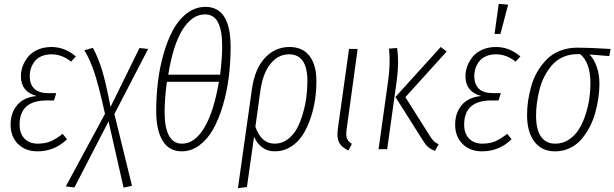

<svg xmlns="http://www.w3.org/2000/svg" viewBox="-20 -777 3200 1000"><path d="M174.8 11.2Q112.8 11.2 74 -27.1Q35.2 -65.4 35.2 -127.9Q35.2 -188.5 69.3 -229.5Q103.5 -270.5 170.9 -276.9Q88.9 -299.3 88.9 -379.9Q88.9 -407.2 98.6 -433.3Q108.4 -459.5 127 -481.9Q145.5 -504.4 177 -518.3Q208.5 -532.2 248 -532.2Q317.9 -532.2 375 -482.9L350.1 -456.1Q302.2 -494.1 248 -494.1Q218.8 -494.1 196 -484.1Q173.3 -474.1 160.4 -457.3Q147.5 -440.4 141.1 -420.9Q134.8 -401.4 134.8 -379.9Q134.8 -338.4 158.4 -315.2Q182.1 -292 231 -292H272.9L261.2 -253.9H224.1Q82 -253.9 82 -127.9Q82 -82 107.4 -55.4Q132.8 -28.8 176.8 -28.8Q215.8 -28.8 244.9 -41.5Q273.9 -54.2 306.2 -80.1L329.1 -51.8Q264.6 11.2 174.8 11.2Z M751.5 -522 575.7 -183.1 667.5 190.9 623.5 200.2 545.4 -145 367.7 199.2 322.8 193.8 526.9 -184.1Q495.1 -326.7 472.9 -395Q450.7 -463.4 419.4 -515.1L463.9 -527.8Q491.7 -476.1 511.5 -411.6Q531.2 -347.2 555.7 -220.2L706.5 -526.9Z M1050.3 -741.2Q1181.2 -741.2 1181.2 -532.2Q1181.2 -452.6 1171.4 -375.5Q1161.6 -298.3 1140.9 -228Q1120.1 -157.7 1090.6 -104.7Q1061 -51.8 1018.6 -20.3Q976.1 11.2 926.3 11.2Q860.8 11.2 827.1 -43.7Q793.5 -98.6 793.5 -199.2Q793.5 -275.4 802.5 -350.1Q811.5 -424.8 831.8 -496.1Q852.1 -567.4 881.3 -621.3Q910.6 -675.3 954.3 -708.3Q998 -741.2 1050.3 -741.2ZM1047.4 -702.1Q981 -702.1 931.2 -623Q881.3 -543.9 856.4 -388.2H1126.5Q1137.2 -476.1 1137.2 -534.2Q1137.2 -620.6 1115 -661.4Q1092.8 -702.1 1047.4 -702.1ZM1120.1 -351.1H849.1Q837.4 -260.7 837.4 -194.8Q837.4 -28.8 928.2 -28.8Q994.6 -28.8 1044.4 -112.5Q1094.2 -196.3 1120.1 -351.1Z M1487.8 -532.2Q1556.2 -532.2 1592 -485.6Q1627.9 -439 1627.9 -354Q1627.9 -307.6 1621.1 -259.5Q1614.3 -211.4 1597.7 -162.1Q1581.1 -112.8 1556.9 -74.7Q1532.7 -36.6 1494.9 -12.7Q1457 11.2 1411.1 11.2Q1373 11.2 1345.7 -9.3Q1318.4 -29.8 1303.2 -64.9L1266.1 196.8L1219.2 203.1L1292 -312Q1306.6 -417.5 1359.4 -474.9Q1412.1 -532.2 1487.8 -532.2ZM1411.1 -28.8Q1448.2 -28.8 1478.3 -51.3Q1508.3 -73.7 1526.9 -108.4Q1545.4 -143.1 1558.1 -187.5Q1570.8 -231.9 1575.9 -273.4Q1581.1 -314.9 1581.1 -354Q1581.1 -494.1 1485.8 -494.1Q1428.7 -494.1 1388.7 -444.6Q1348.6 -395 1335.9 -303.2L1310.1 -117.2Q1340.3 -28.8 1411.1 -28.8Z M1842.8 -522 1785.6 -106Q1780.8 -73.2 1786.6 -56.6Q1792.5 -40 1812.5 -27.8L1794.9 6.8Q1758.3 -9.8 1745.8 -35.4Q1733.4 -61 1739.7 -106.9L1797.9 -522Z M2245.6 8.8Q2223.6 0.5 2210.4 -10.7Q2197.3 -22 2183.6 -43.9L2039.6 -272L2275.4 -532.2L2306.6 -508.8L2091.3 -271L2219.7 -67.9Q2231.9 -49.3 2240.7 -40.8Q2249.5 -32.2 2264.6 -25.9ZM1951.7 0 2001.5 -356Q2014.2 -443.4 2006.3 -523.9L2048.3 -526.9Q2059.6 -447.8 2045.4 -350.1L1996.6 0Z M2577.6 -756.8 2626.5 -752.9 2586.4 -600.1H2555.7ZM2490.2 11.2Q2428.2 11.2 2389.4 -27.1Q2350.6 -65.4 2350.6 -127.9Q2350.6 -188.5 2384.8 -229.5Q2418.9 -270.5 2486.3 -276.9Q2404.3 -299.3 2404.3 -379.9Q2404.3 -407.2 2414.1 -433.3Q2423.8 -459.5 2442.4 -481.9Q2460.9 -504.4 2492.4 -518.3Q2523.9 -532.2 2563.5 -532.2Q2633.3 -532.2 2690.4 -482.9L2665.5 -456.1Q2617.7 -494.1 2563.5 -494.1Q2534.2 -494.1 2511.5 -484.1Q2488.8 -474.1 2475.8 -457.3Q2462.9 -440.4 2456.5 -420.9Q2450.2 -401.4 2450.2 -379.9Q2450.2 -338.4 2473.9 -315.2Q2497.6 -292 2546.4 -292H2588.4L2576.7 -253.9H2539.6Q2397.5 -253.9 2397.5 -127.9Q2397.5 -82 2422.9 -55.4Q2448.2 -28.8 2492.2 -28.8Q2531.2 -28.8 2560.3 -41.5Q2589.4 -54.2 2621.6 -80.1L2644.5 -51.8Q2580.1 11.2 2490.2 11.2Z M2871.1 11.2Q2801.3 11.2 2763.2 -39.3Q2725.1 -89.8 2725.1 -178.2Q2725.1 -213.4 2730.2 -250Q2735.4 -286.6 2746.6 -327.1Q2757.8 -367.7 2778.3 -402.8Q2798.8 -438 2826.7 -466.8Q2854.5 -495.6 2896 -512.2Q2937.5 -528.8 2987.3 -528.8Q3048.3 -528.8 3160.2 -522L3153.3 -484.9L3050.3 -493.2Q3073.7 -469.7 3087.9 -429.9Q3102.1 -390.1 3102.1 -340.8Q3102.1 -304.7 3096.4 -266.1Q3090.8 -227.5 3079.6 -187.5Q3068.4 -147.5 3049.3 -112.1Q3030.3 -76.7 3005.6 -48.8Q2981 -21 2946.3 -4.9Q2911.6 11.2 2871.1 11.2ZM2872.1 -28.8Q2912.1 -28.8 2944.3 -50.8Q2976.6 -72.8 2996.8 -106.4Q3017.1 -140.1 3030.8 -183.3Q3044.4 -226.6 3049.8 -266.4Q3055.2 -306.2 3055.2 -342.8Q3055.2 -450.7 3002 -495.1H2987.3Q2945.8 -495.1 2911.6 -479.5Q2877.4 -463.9 2854.5 -437Q2831.5 -410.2 2814.9 -377.7Q2798.3 -345.2 2789.3 -308.1Q2780.3 -271 2776.1 -238.3Q2772 -205.6 2772 -174.8Q2772 -102.5 2797.6 -65.7Q2823.2 -28.8 2872.1 -28.8Z"/></svg>

Font: Fira Sans Compressed ExtraLight
Style: Italic
Weight: 250
Width: 3
Italic angle: -8°
Designer: Carrois Corporate & Edenspiekermann AG
Foundry: Carrois Corporate GbR & Edenspiekermann AG
Version: Version 4.203;PS 004.203;hotconv 1.0.88;makeotf.lib2.5.64775